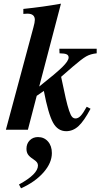

<svg xmlns="http://www.w3.org/2000/svg" viewBox="-20 -711 550 1052"><path d="M181.2 -186 132.8 0H12.2L163.1 -561Q170.9 -588.9 170.9 -602.1Q170.9 -636.2 129.9 -636.2Q119.6 -636.2 107.9 -634.8V-662.1Q217.3 -673.3 314 -690.9L194.8 -236.8Q287.6 -310.1 321.8 -343.8Q356 -377.4 356 -396Q356 -408.2 345.2 -413.3Q334.5 -418.5 306.2 -418.9L305.2 -443.8H509.8V-418.9Q476.1 -415.5 452.1 -401.9Q428.2 -388.2 377 -344.2L314.9 -290Q330.6 -214.4 340.1 -172.9Q349.6 -131.3 358.6 -104.7Q367.7 -78.1 375.5 -70.1Q383.3 -62 394 -62Q408.2 -62 421.6 -75.9Q435.1 -89.8 455.1 -126L476.1 -115.2Q440.4 -47.9 410.2 -20Q379.9 7.8 342.8 7.8Q296.4 7.8 270.5 -39.3Q244.6 -86.4 220.2 -212.9ZM95.2 320.8 84 299.8Q188 243.2 188 195.8Q188 186 182.4 178.5Q176.8 170.9 162.1 161.1Q141.1 147.5 133.1 135Q125 122.6 125 104Q125 76.2 142.8 58.1Q160.6 40 188 40Q221.7 40 242.9 64.2Q264.2 88.4 264.2 127.9Q264.2 181.6 218.3 233.9Q172.4 286.1 95.2 320.8Z"/></svg>

Font: Accordance
Style: Bold-Italic
Weight: 700
Italic angle: -11°
Version: Version 1.2 (build January 31, 2020) Miklal Software Solutio